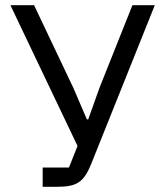

<svg xmlns="http://www.w3.org/2000/svg" viewBox="-20 -718 635 738"><path d="M144 -74V0H199C275 0 302 -17 331 -89L575 -698H489L363 -382L319 -259H314L262 -380L111 -698H20L278 -157L245 -74Z"/></svg>

Font: Braiins Sans
Style: Regular
Weight: 400
Designer: Mike Abbink, Paul van der Laan, Pieter van Rosmalen, Jiri Chlebus, Lubos Buracinsky
Foundry: Bold Monday, Sudetype
Version: Version 1.000;hotconv 1.0.109;makeotfexe 2.5.65596